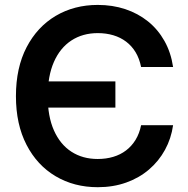

<svg xmlns="http://www.w3.org/2000/svg" viewBox="-20 -758 773 788"><path d="M381.3 10.3Q284.2 10.3 208.3 -34.7Q132.3 -79.6 88.9 -163.6Q45.4 -247.6 45.4 -363.3Q45.4 -480 89.1 -564Q132.8 -647.9 208.7 -692.9Q284.7 -737.8 381.3 -737.8Q441.9 -737.8 494.1 -720.5Q546.4 -703.1 587.4 -670.2Q628.4 -637.2 655 -589.8Q681.6 -542.5 690.4 -482.9H559.1Q552.2 -517.6 536.6 -543.5Q521 -569.3 497.8 -586.9Q474.6 -604.5 445.1 -613.3Q415.5 -622.1 381.3 -622.1Q319.3 -622.1 272.9 -591.8Q226.6 -561.5 201.2 -503.7Q175.8 -445.8 175.8 -363.3Q175.8 -280.3 201.4 -222.7Q227.1 -165 273.2 -135.3Q319.3 -105.5 380.9 -105.5Q415.5 -105.5 444.8 -114.3Q474.1 -123 497.3 -140.6Q520.5 -158.2 536.4 -184.1Q552.2 -210 559.1 -244.1H690.4Q682.6 -189.5 657.2 -143.1Q631.8 -96.7 591.6 -62.3Q551.3 -27.8 498 -8.8Q444.8 10.3 381.3 10.3ZM147.5 -316.4V-423.8H453.6V-316.4Z"/></svg>

Font: Inter 20pt SemiBold
Style: Regular
Weight: 600
Version: Version 4.001;git-66647c0bb